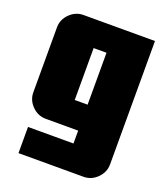

<svg xmlns="http://www.w3.org/2000/svg" viewBox="-128 -590 756 869"><g transform="rotate(20 250.0 -156.0)"><path d="M281 -125V-375H219V-125ZM469 94Q469 132 441 160Q413 188 375 188H62V62H281V0H125Q87 0 59 -28Q31 -56 31 -94V-406Q31 -444 59 -472Q87 -500 125 -500H469Z"/></g></svg>

Font: CostaRica
Style: Normal
Weight: 900
Version: Version 1.3